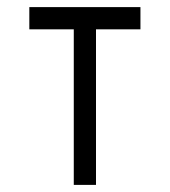

<svg xmlns="http://www.w3.org/2000/svg" viewBox="-20 -520 478 540"><path d="M62.5 -500V-437.5H187.5V0H250V-437.5H375V-500Z"/></svg>

Font: Medodica
Style: Regular
Weight: 400
Version: Version 001.000